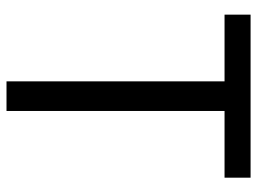

<svg xmlns="http://www.w3.org/2000/svg" viewBox="-120 -670 790 590"><g transform="rotate(90 275.0 -375.0)"><path d="M526 -750H25V-670H230V0H321V-670H526Z"/></g></svg>

Font: Orkney
Style: Regular
Weight: 400
Designer: Samuel Oakes and Alfredo Marco Pradil
Foundry: Alfredo Marco Pradil
Version: 1.0; ttfautohint (v1.5)